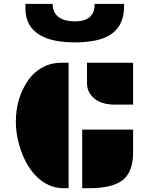

<svg xmlns="http://www.w3.org/2000/svg" viewBox="-20 -997 789 1017"><path d="M440.9 -664.6H685.1V-442.9H587.4Q513.7 -442.9 473.6 -480.5Q440.9 -511.2 440.9 -556.6ZM317.9 0Q238.8 0 177.2 -58.6Q123 -110.4 92.3 -196.3Q64 -275.4 64 -353Q64 -469.7 121.6 -560.5Q162.6 -625 229.5 -651.4Q263.7 -664.6 305.7 -664.6H343.3V0ZM415.5 -310.5H685.1V-191.4Q685.1 -86.9 630.9 -43.9Q576.2 0 450.2 0H415.5ZM481 -781.7Q432.6 -772.5 376.7 -772.5Q320.8 -772.5 273.2 -781.7Q225.6 -791 190.4 -812Q114.7 -857.4 114.7 -951.2V-976.6H258.8Q258.8 -928.2 293.9 -904.3Q323.7 -883.8 376.5 -883.8Q453.6 -883.8 474.1 -932.6Q481.4 -950.2 481.4 -976.6H637.2V-963.4Q637.2 -812 481 -781.7Z"/></svg>

Font: Plaster
Style: Regular
Weight: 400
Designer: Eben Sorkin
Foundry: Eben Sorkin
Version: Version 1.007